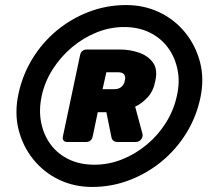

<svg xmlns="http://www.w3.org/2000/svg" viewBox="-20 -730 842 760"><path d="M345 10Q273 10 213 -19Q153 -48 111.5 -99.5Q70 -151 53.5 -217Q37 -283 53 -358Q69 -433 108 -497Q147 -561 204 -608.5Q261 -656 331.5 -683Q402 -710 479 -710Q551 -710 611.5 -681Q672 -652 713.5 -600.5Q755 -549 772 -483Q789 -417 773 -342Q757 -267 717.5 -203Q678 -139 620.5 -91.5Q563 -44 492.5 -17Q422 10 345 10ZM354 -78Q410 -78 463 -99Q516 -120 561 -157.5Q606 -195 637 -244.5Q668 -294 680 -350Q693 -406 682.5 -455.5Q672 -505 644 -542.5Q616 -580 572 -601.5Q528 -623 471 -623Q415 -623 362 -601.5Q309 -580 264.5 -542.5Q220 -505 188.5 -455.5Q157 -406 145 -350Q133 -294 143 -244.5Q153 -195 181 -157.5Q209 -120 253 -99Q297 -78 354 -78ZM246 -168Q236 -168 231.5 -174Q227 -180 229 -190L297 -512Q302 -534 324 -534H456Q493 -534 529 -522Q565 -510 585 -483Q605 -456 595 -411Q588 -371 565 -345.5Q542 -320 515 -308L543 -204Q544 -201 544.5 -198Q545 -195 544 -190Q543 -182 535.5 -175Q528 -168 517 -168H446Q436 -168 429.5 -172.5Q423 -177 421 -187L401 -286H367L347 -190Q342 -168 320 -168ZM386 -377H432Q451 -377 461.5 -387Q472 -397 474 -411Q478 -425 472 -434.5Q466 -444 447 -444H401Z"/></svg>

Font: Rubik ExtraBold
Style: Italic
Weight: 800
Italic angle: -12°
Designer: Hubert and Fischer
Foundry: Hubert and Fischer
Version: Version 2.300;gftools[0.9.30]